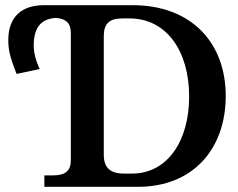

<svg xmlns="http://www.w3.org/2000/svg" viewBox="-20 -720 919 740"><path d="M451 -649H479C622 -649 709 -523 709 -348C709 -175 624 -51 489 -51H458C404 -51 380 -74 380 -124V-581C380 -628 401 -649 451 -649ZM12 -566C12 -532 16 -505 44 -435L133 -454C117 -488 110 -519 110 -544C110 -608 133 -647 195 -651C235 -648 253 -630 253 -593V-102C253 -62 232 -44 184 -44H151V0H512C724 0 850 -146 850 -350C850 -555 718 -700 491 -700H149C64 -700 12 -655 12 -566Z"/></svg>

Font: LT Superior Serif Semibold
Style: Regular
Weight: 600
Designer: Daniel Lyons
Foundry: LyonsType
Version: Version 2.120;FEAKit 1.0